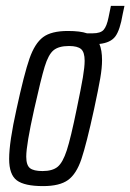

<svg xmlns="http://www.w3.org/2000/svg" viewBox="-20 -623 442 651"><path d="M402 -603 396 -575Q387 -521 371 -499.5Q355 -478 317 -474Q326 -453 326 -419Q326 -393 320 -358Q314 -323 299 -253Q273 -134 256 -83.5Q239 -33 210.5 -12.5Q182 8 126 8Q63 8 37 -11.5Q11 -31 11 -84Q11 -141 36 -253Q62 -373 80 -424.5Q98 -476 126 -497Q154 -518 210 -518Q252 -518 275 -510H294Q321 -510 331.5 -522Q342 -534 348 -564L356 -603ZM267 -417Q267 -446 255 -456.5Q243 -467 214 -467Q179 -467 161.5 -452.5Q144 -438 131.5 -397Q119 -356 96 -253Q69 -132 69 -92Q69 -63 81.5 -53Q94 -43 124 -43Q158 -43 175.5 -57.5Q193 -72 206.5 -113.5Q220 -155 240 -253Q255 -325 261 -360.5Q267 -396 267 -417Z"/></svg>

Font: Saira Ultra Condensed
Style: Italic
Weight: 400
Width: 1
Italic angle: -12°
Designer: Hector Gatti with collaboration of the Omnibus-Type team
Foundry: Omnibus-Type
Version: Version 1.001; ttfautohint (v1.8)